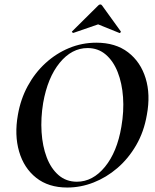

<svg xmlns="http://www.w3.org/2000/svg" viewBox="-20 -827 695 859"><path d="M281 12Q197 12 142 -31.5Q87 -75 65.5 -149Q44 -223 60 -313Q72 -383 104 -442Q136 -501 183.5 -544.5Q231 -588 289 -612Q347 -636 411 -636Q497 -636 553 -593Q609 -550 631.5 -477Q654 -404 637 -313Q624 -237 589 -177Q554 -117 505 -75Q456 -33 398.5 -10.5Q341 12 281 12ZM324 -14Q395 -14 449.5 -80.5Q504 -147 523 -260Q535 -329 530.5 -392Q526 -455 506.5 -504.5Q487 -554 453 -583Q419 -612 372 -612Q301 -612 247 -546Q193 -480 173 -366Q162 -299 166 -236Q170 -173 189 -123Q208 -73 242 -43.5Q276 -14 324 -14ZM309 -680Q307 -679 303.5 -682Q300 -685 303 -687L419 -802Q423 -807 428.5 -807Q434 -807 437 -802L520 -687Q522 -685 519 -681.5Q516 -678 513 -680L419 -718Z"/></svg>

Font: Cormorant Garamond Light
Style: Bold Italic
Weight: 700
Italic angle: -10°
Version: Version 4.001